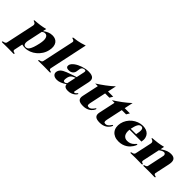

<svg xmlns="http://www.w3.org/2000/svg" viewBox="41 -1844 3166 3166"><g transform="rotate(45 1623.5 -261.0)"><path d="M67.9 -345.2Q71.3 -362.3 68.8 -373Q66.4 -383.8 60.3 -390.6Q54.2 -397.5 46.4 -400.9Q38.6 -404.3 32 -407Q25.4 -409.7 21 -412.4Q16.6 -415 17.6 -419.9Q19 -425.8 31.7 -427Q44.4 -428.2 73 -430.4Q101.6 -432.6 147.7 -439Q193.8 -445.3 262.2 -461.9L249 -399.9Q286.6 -428.7 326.9 -445.3Q367.2 -461.9 412.6 -461.9Q449.7 -461.9 479 -448.7Q508.3 -435.5 526.6 -409.7Q544.9 -383.8 550.5 -344.7Q556.2 -305.7 544.9 -253.9Q532.7 -196.8 502.2 -148.9Q471.7 -101.1 429.7 -66.2Q387.7 -31.2 337.6 -11.7Q287.6 7.8 236.3 7.8Q215.3 7.8 197.5 5.1Q179.7 2.4 164.1 -2L132.8 147Q130.4 159.2 133.1 166.3Q135.7 173.3 141.4 177.2Q147 181.2 154.1 182.9Q161.1 184.6 167.2 186.3Q173.3 188 177.2 190.4Q181.2 192.9 179.7 198.2Q178.7 202.1 176.3 205.1Q173.8 208 167 208Q138.2 208 106 207Q73.7 206.1 35.2 206.1Q-2.9 206.1 -35.6 207Q-68.4 208 -96.7 208Q-103.5 208 -105.2 205.1Q-106.9 202.1 -106 198.2Q-105 192.9 -100.1 190.4Q-95.2 188 -88.4 186.3Q-81.5 184.6 -73.7 182.9Q-65.9 181.2 -58.6 177.2Q-51.3 173.3 -45.4 166.3Q-39.6 159.2 -37.1 147ZM188.5 -116.2Q182.1 -86.4 183.1 -65.9Q184.1 -45.4 190.7 -33Q197.3 -20.5 208.5 -15.1Q219.7 -9.8 233.4 -9.8Q250 -9.8 265.6 -17.1Q281.2 -24.4 296.4 -46.9Q311.5 -69.3 326.4 -110.8Q341.3 -152.3 356 -221.2Q374.5 -308.1 358.9 -354Q343.3 -399.9 301.3 -399.9Q281.7 -399.9 269.3 -393.6Q256.8 -387.2 244.1 -377.9Z M773.4 -59.1Q771 -46.9 773.7 -39.8Q776.4 -32.7 782 -28.6Q787.6 -24.4 794.7 -22.7Q801.8 -21 807.9 -19.5Q814 -18.1 817.6 -15.6Q821.3 -13.2 820.3 -7.8Q819.3 -3.9 816.9 -1Q814.5 2 807.6 2Q778.8 2 746.8 1Q714.8 0 676.8 0Q638.2 0 605.2 1Q572.3 2 543.5 2Q536.6 2 535.2 -1Q533.7 -3.9 534.7 -7.8Q536.1 -15.6 545.7 -17.8Q555.2 -20 566.7 -22.9Q578.1 -25.9 588.6 -33.2Q599.1 -40.5 603 -59.1L721.2 -611.8Q724.1 -624.5 720.9 -632.1Q717.8 -639.6 711.9 -644.3Q706.1 -648.9 698.5 -651.6Q690.9 -654.3 684.6 -656.2Q678.2 -658.2 674.1 -660.6Q669.9 -663.1 670.9 -668Q672.4 -673.8 678 -676Q683.6 -678.2 695.3 -679.7Q707 -681.2 725.6 -683.1Q744.1 -685.1 771 -690.2Q797.9 -695.3 833.7 -704.6Q869.6 -713.9 916 -730Z M1173.8 -235.8Q1148.4 -226.6 1130.9 -216.3Q1113.3 -206.1 1101.6 -194.1Q1089.8 -182.1 1083.3 -168.2Q1076.7 -154.3 1072.8 -137.2Q1067.4 -112.3 1066.9 -96.2Q1066.4 -80.1 1069.6 -70.8Q1072.8 -61.5 1079.6 -57.9Q1086.4 -54.2 1096.2 -54.2Q1108.9 -54.2 1120.1 -61.3Q1131.3 -68.4 1139.6 -75.2ZM1208 -397Q1210.4 -409.2 1210.2 -417Q1210 -424.8 1207.3 -429.4Q1204.6 -434.1 1199.2 -436Q1193.8 -438 1186.5 -438Q1162.6 -438 1144.3 -425.8Q1126 -413.6 1121.1 -391.1Q1117.2 -374 1115.2 -355.5Q1113.3 -336.9 1109.4 -318.8Q1106 -302.2 1097.2 -288.1Q1088.4 -273.9 1075.4 -263.7Q1062.5 -253.4 1045.4 -247.8Q1028.3 -242.2 1008.3 -242.2Q966.8 -242.2 952.6 -258.8Q938.5 -275.4 944.3 -303.2Q948.7 -323.2 964.4 -342.8Q980 -362.3 1003.7 -379.9Q1027.3 -397.5 1057.4 -412.4Q1087.4 -427.2 1120.6 -438.2Q1153.8 -449.2 1188.2 -455.6Q1222.7 -461.9 1255.4 -461.9Q1296.4 -461.9 1323 -453.6Q1349.6 -445.3 1364 -429.2Q1378.4 -413.1 1381.1 -389.6Q1383.8 -366.2 1377.4 -335.9L1320.3 -66.9Q1318.4 -58.1 1321.3 -53Q1324.2 -47.9 1332.5 -47.9Q1342.8 -47.9 1350.3 -53.5Q1357.9 -59.1 1364.3 -65.9Q1370.6 -72.8 1375.7 -78.4Q1380.9 -84 1386.7 -84Q1390.6 -84 1392.6 -81.1Q1394.5 -78.1 1393.6 -75.2Q1393.1 -71.3 1383.1 -57.9Q1373 -44.4 1353.5 -29.8Q1334 -15.1 1304.4 -3.7Q1274.9 7.8 1234.9 7.8Q1210.4 7.8 1193.6 3.4Q1176.8 -1 1165.8 -9.3Q1154.8 -17.6 1149.4 -29.3Q1144 -41 1142.6 -56.2Q1095.2 -23.9 1055.4 -8.1Q1015.6 7.8 978 7.8Q946.8 7.8 926 -0.2Q905.3 -8.3 893.8 -21.5Q882.3 -34.7 879.2 -50.8Q876 -66.9 879.4 -83Q883.8 -102.5 892.3 -117.9Q900.9 -133.3 915.8 -146.7Q930.7 -160.2 952.9 -172.4Q975.1 -184.6 1007.1 -197.3Q1039.1 -210 1081.3 -224.4Q1123.5 -238.8 1178.2 -256.8Z M1832.5 -454.1 1799.8 -397.9H1699.7L1638.2 -108.9Q1630.9 -74.2 1637.7 -59.1Q1644.5 -43.9 1670.4 -43.9Q1693.8 -43.9 1713.6 -58.6Q1733.4 -73.2 1752 -99.1Q1758.8 -107.9 1762.2 -114Q1765.6 -120.1 1772.5 -120.1Q1776.4 -120.1 1778.1 -116.9Q1779.8 -113.8 1778.8 -108.9Q1777.8 -104.5 1772.9 -94Q1768.1 -83.5 1758.5 -70.6Q1749 -57.6 1734.4 -43.7Q1719.7 -29.8 1698.7 -18.3Q1677.7 -6.8 1649.9 0.5Q1622.1 7.8 1586.9 7.8Q1551.3 7.8 1525.9 1.5Q1500.5 -4.9 1485.4 -18.8Q1470.2 -32.7 1465.8 -54.9Q1461.4 -77.1 1468.3 -108.9L1530.3 -397.9H1468.3Q1502 -418.9 1538.6 -444.1Q1575.2 -469.2 1611.6 -496.3Q1647.9 -523.4 1681.9 -551.5Q1715.8 -579.6 1743.7 -606L1711.4 -454.1Z M2221.7 -454.1 2189 -397.9H2088.9L2027.3 -108.9Q2020 -74.2 2026.9 -59.1Q2033.7 -43.9 2059.6 -43.9Q2083 -43.9 2102.8 -58.6Q2122.6 -73.2 2141.1 -99.1Q2147.9 -107.9 2151.4 -114Q2154.8 -120.1 2161.6 -120.1Q2165.5 -120.1 2167.2 -116.9Q2168.9 -113.8 2168 -108.9Q2167 -104.5 2162.1 -94Q2157.2 -83.5 2147.7 -70.6Q2138.2 -57.6 2123.5 -43.7Q2108.9 -29.8 2087.9 -18.3Q2066.9 -6.8 2039.1 0.5Q2011.2 7.8 1976.1 7.8Q1940.4 7.8 1915 1.5Q1889.6 -4.9 1874.5 -18.8Q1859.4 -32.7 1855 -54.9Q1850.6 -77.1 1857.4 -108.9L1919.4 -397.9H1857.4Q1891.1 -418.9 1927.7 -444.1Q1964.4 -469.2 2000.7 -496.3Q2037.1 -523.4 2071 -551.5Q2105 -579.6 2132.8 -606L2100.6 -454.1Z M2536.6 -284.2Q2544.4 -320.3 2547.9 -348.6Q2551.3 -377 2548.6 -397Q2545.9 -417 2535.9 -427.5Q2525.9 -438 2506.3 -438Q2486.8 -438 2472.2 -427.5Q2457.5 -417 2446.5 -397Q2435.5 -377 2427 -348.6Q2418.5 -320.3 2410.6 -284.2ZM2407.7 -259.8Q2402.8 -221.7 2407.7 -191.9Q2412.6 -162.1 2426 -141.8Q2439.5 -121.6 2460.9 -110.8Q2482.4 -100.1 2510.3 -100.1Q2530.8 -100.1 2548.1 -103.8Q2565.4 -107.4 2580.1 -114Q2594.7 -120.6 2607.2 -129.6Q2619.6 -138.7 2631.3 -149.9Q2646 -165 2652.8 -173.1Q2659.7 -181.2 2665.5 -181.2Q2674.3 -181.2 2671.9 -168.9Q2670.9 -164.1 2664.6 -149.2Q2658.2 -134.3 2645.5 -114.7Q2632.8 -95.2 2612.8 -73.5Q2592.8 -51.8 2564.5 -33.7Q2536.1 -15.6 2499 -3.9Q2461.9 7.8 2414.6 7.8Q2361.8 7.8 2322 -9.5Q2282.2 -26.9 2257.6 -57.9Q2232.9 -88.9 2225.1 -131.6Q2217.3 -174.3 2228 -225.1Q2238.8 -274.9 2266.1 -318.1Q2293.5 -361.3 2332.8 -393.3Q2372.1 -425.3 2420.9 -443.6Q2469.7 -461.9 2522.5 -461.9Q2562.5 -461.9 2596.9 -449.5Q2631.3 -437 2654.3 -411.9Q2677.2 -386.7 2686.5 -348.9Q2695.8 -311 2685.5 -259.8Z M2816.4 -345.2Q2819.8 -362.3 2817.1 -373Q2814.5 -383.8 2808.6 -390.6Q2802.7 -397.5 2794.9 -400.9Q2787.1 -404.3 2780.3 -407Q2773.4 -409.7 2769 -412.4Q2764.6 -415 2765.6 -419.9Q2767.1 -425.8 2779.8 -427Q2792.5 -428.2 2821 -430.4Q2849.6 -432.6 2896 -439Q2942.4 -445.3 3010.7 -461.9L2996.1 -393.1Q3026.4 -413.1 3050.5 -426.5Q3074.7 -439.9 3095.7 -447.8Q3116.7 -455.6 3136 -458.7Q3155.3 -461.9 3175.8 -461.9Q3213.4 -461.9 3235.4 -450.9Q3257.3 -439.9 3267.6 -420.2Q3277.8 -400.4 3277.8 -373Q3277.8 -345.7 3271 -313L3216.8 -59.1Q3214.4 -46.9 3217 -39.8Q3219.7 -32.7 3225.3 -28.6Q3231 -24.4 3238.3 -22.7Q3245.6 -21 3251.7 -19.5Q3257.8 -18.1 3261.5 -15.6Q3265.1 -13.2 3264.2 -7.8Q3263.2 -3.9 3260.5 -1Q3257.8 2 3251 2Q3222.2 2 3190.2 1Q3158.2 0 3120.1 0Q3081.5 0 3049.6 1Q3017.6 2 2995.1 2Q2988.3 2 2986.6 -1Q2984.9 -3.9 2985.8 -7.8Q2987.3 -15.6 2995.6 -17.8Q3003.9 -20 3014.2 -22.9Q3024.4 -25.9 3033.7 -33.2Q3043 -40.5 3046.9 -59.1L3106.4 -339.8Q3110.4 -356.4 3108.6 -367.9Q3106.9 -379.4 3101.8 -386.5Q3096.7 -393.6 3088.9 -396.7Q3081.1 -399.9 3072.3 -399.9Q3062.5 -399.9 3051.8 -396.7Q3041 -393.6 3030.3 -387.9Q3019.5 -382.3 3009 -375.2Q2998.5 -368.2 2989.3 -360.8L2924.8 -59.1Q2922.4 -46.9 2924.6 -39.8Q2926.8 -32.7 2931.4 -28.6Q2936 -24.4 2942.1 -22.7Q2948.2 -21 2953.4 -19.5Q2958.5 -18.1 2961.7 -15.6Q2964.8 -13.2 2963.9 -7.8Q2962.9 -3.9 2960.4 -1Q2958 2 2951.2 2Q2928.2 2 2897.2 1Q2866.2 0 2828.1 0Q2789.6 0 2756.6 1Q2723.6 2 2694.8 2Q2688 2 2686.5 -1Q2685.1 -3.9 2686 -7.8Q2687 -13.2 2691.9 -15.6Q2696.8 -18.1 2703.6 -19.5Q2710.4 -21 2718.3 -22.7Q2726.1 -24.4 2733.4 -28.6Q2740.7 -32.7 2746.6 -39.8Q2752.4 -46.9 2754.9 -59.1Z"/></g></svg>

Font: XB Zar
Style: Bold Italic
Weight: 700
Italic angle: -12°
Designer: Behnam
Foundry: Irmug
Version: Version 8.005 2009